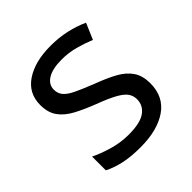

<svg xmlns="http://www.w3.org/2000/svg" viewBox="-155 -662 788 788"><g transform="rotate(-45 239.5 -268.0)"><path d="M434 -148Q434 -70 376 -30Q318 10 220 10Q164 10 123.5 1Q83 -8 52 -24V-104Q84 -88 129.5 -74.5Q175 -61 222 -61Q289 -61 319 -82.5Q349 -104 349 -140Q349 -160 338 -176Q327 -192 298.5 -208Q270 -224 217 -244Q165 -264 128 -284Q91 -304 71 -332Q51 -360 51 -404Q51 -472 106.5 -509Q162 -546 252 -546Q301 -546 343.5 -536.5Q386 -527 423 -510L393 -440Q359 -454 322 -464Q285 -474 246 -474Q192 -474 163.5 -456.5Q135 -439 135 -409Q135 -387 148 -371.5Q161 -356 191.5 -341.5Q222 -327 273 -307Q324 -288 360 -268Q396 -248 415 -219.5Q434 -191 434 -148Z"/></g></svg>

Font: Noto Sans Myanmar UI
Style: Regular
Weight: 400
Designer: Monotype Design Team
Foundry: Monotype Imaging Inc.
Version: Version 2.103; ttfautohint (v1.8.4.7-5d5b)